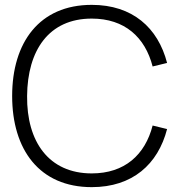

<svg xmlns="http://www.w3.org/2000/svg" viewBox="-20 -755 748 790"><path d="M357.5 15C525 15 630 -79 667.5 -224L608 -238.5C577 -118 493 -41.5 357.5 -41.5C180.5 -41.5 89.5 -172.5 91.5 -360C93 -547.5 180.5 -678.5 357.5 -678.5C493 -678.5 577 -602 608 -481.5L667.5 -496C630 -641 525 -735 357.5 -735C142 -735 30 -580.5 30 -360C30 -139.5 142 15 357.5 15Z"/></svg>

Font: Hauora Light
Style: Regular
Weight: 300
Designer: Wayne Shih
Foundry: WCYS
Version: Version 1.001;hotconv 1.0.109;makeotfexe 2.5.65596